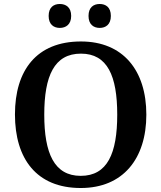

<svg xmlns="http://www.w3.org/2000/svg" viewBox="-20 -933 810 963"><path d="M480 -793C510 -793 536 -810 536 -853C536 -897 510 -913 480 -913C450 -913 424 -897 424 -853C424 -810 450 -793 480 -793ZM280 -793C310 -793 337 -810 337 -853C337 -897 310 -913 280 -913C250 -913 224 -897 224 -853C224 -810 250 -793 280 -793ZM385 10C597 10 714 -137 714 -358C714 -580 597 -725 386 -725C163 -725 55 -580 55 -359C55 -137 163 10 385 10ZM385 -51C252 -51 202 -164 202 -358C202 -552 252 -664 386 -664C519 -664 568 -552 568 -358C568 -164 519 -51 385 -51Z"/></svg>

Font: Noto Serif SemiBold
Style: Regular
Weight: 600
Designer: Monotype Design Team
Foundry: Monotype Imaging Inc.
Version: Version 2.013